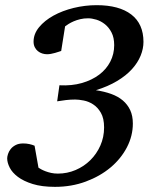

<svg xmlns="http://www.w3.org/2000/svg" viewBox="-20 -707 596 743"><path d="M535.2 -544.9Q535.2 -518.6 524.2 -491.5Q513.2 -464.4 490.7 -439.5Q468.3 -414.6 433.3 -393.6Q398.4 -372.6 351.1 -357.9Q383.8 -353 410.2 -343.5Q436.5 -334 455.1 -318.4Q473.6 -302.7 483.9 -280.8Q494.1 -258.8 494.1 -229Q494.1 -181.2 471.2 -137Q448.2 -92.8 407.7 -58.8Q367.2 -24.9 312 -4.4Q256.8 16.1 192.9 16.1Q142.1 16.1 106.7 5.1Q71.3 -5.9 49.3 -22.5Q27.3 -39.1 17.6 -58.3Q7.8 -77.6 7.8 -94.2Q7.8 -101.1 11 -111.1Q14.2 -121.1 21.2 -130.1Q28.3 -139.2 40.3 -145.5Q52.2 -151.9 69.8 -151.9Q82.5 -151.9 93.8 -149.4Q105 -147 113.8 -143.1L128.9 -58.1Q132.3 -55.7 139.4 -51.8Q146.5 -47.9 156.2 -44.2Q166 -40.5 178 -37.8Q189.9 -35.2 204.1 -35.2Q240.2 -35.2 272.7 -49.1Q305.2 -63 329.6 -87.2Q354 -111.3 368.4 -143.8Q382.8 -176.3 382.8 -213.9Q382.8 -249 370.4 -270.5Q357.9 -292 340.3 -303.2Q322.8 -314.5 303.7 -318.1Q284.7 -321.8 271 -321.8Q252.4 -321.8 235.4 -319.8Q218.3 -317.9 201.2 -314.9L210 -377Q257.8 -374.5 296.9 -385.7Q335.9 -397 363.8 -418Q391.6 -439 406.7 -468.3Q421.9 -497.6 421.9 -532.2Q421.9 -561.5 411.6 -581.3Q401.4 -601.1 386 -613.3Q370.6 -625.5 353 -630.9Q335.4 -636.2 320.8 -636.2Q304.7 -636.2 290.5 -632.8Q276.4 -629.4 265.1 -624.5Q253.9 -619.6 245.4 -614.3Q236.8 -608.9 231.9 -605L216.8 -509.8Q213.4 -508.8 207 -506.6Q200.7 -504.4 192.9 -502.2Q185.1 -500 177 -498.5Q168.9 -497.1 162.1 -497.1Q152.8 -497.1 143.6 -500Q134.3 -502.9 126.7 -509Q119.1 -515.1 114.5 -524.4Q109.9 -533.7 109.9 -545.9Q109.9 -575.7 131.1 -601.6Q152.3 -627.4 186.8 -646.5Q221.2 -665.5 265.1 -676.3Q309.1 -687 354 -687Q440.9 -687 488 -650.9Q535.2 -614.7 535.2 -544.9Z"/></svg>

Font: Charis SIL APac
Style: Italic
Weight: 400
Italic angle: -11°
Foundry: SIL International
Version: Version 5.000